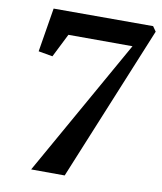

<svg xmlns="http://www.w3.org/2000/svg" viewBox="-83 -810 741 879"><g transform="rotate(10 287.0 -371.0)"><path d="M480.5 -636 182.5 -636.5 127.5 -527 61.5 -538.5 95 -743H557.5L573.5 -720L277.5 0.5L121.5 0Z"/></g></svg>

Font: Merriweather 60pt
Style: Bold Italic
Weight: 700
Italic angle: -7.8°
Version: Version 2.101